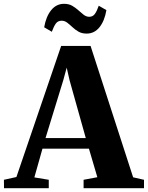

<svg xmlns="http://www.w3.org/2000/svg" viewBox="-58 -986 774 1006"><path d="M28 -58.5 262.5 -745.5H416.5L639.5 -57L696.5 -44V0H380V-44L452 -57.5L408 -207H164.5L122 -56.5L197.5 -44V0H-37L-37.5 -44ZM391.5 -262.5 306.5 -565.5 291.5 -631.5 273.5 -565.5 180.5 -262.5ZM396 -810Q371 -810 353.2 -820.2Q335.5 -830.5 321.5 -843.8Q307.5 -857 294.2 -867.2Q281 -877.5 265 -877.5Q245 -877.5 234.2 -862.2Q223.5 -847 213.5 -819.5L173.5 -843Q183 -899 210 -932.5Q237 -966 277.5 -966Q302.5 -966 320.2 -955.8Q338 -945.5 352.5 -932.2Q367 -919 380.2 -908.8Q393.5 -898.5 409 -898Q428.5 -898 439.2 -913.2Q450 -928.5 459.5 -956L499.5 -933Q490 -876.5 463.2 -843.2Q436.5 -810 396 -810Z"/></svg>

Font: Merriweather 72pt ExtraBold
Style: Regular
Weight: 800
Version: Version 2.100